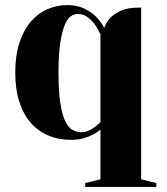

<svg xmlns="http://www.w3.org/2000/svg" viewBox="-20 -535 655 755"><path d="M375 -400Q365 -422 352 -440Q341 -455 324.5 -467.5Q308 -480 285 -480Q272 -480 258.5 -471Q245 -462 234.5 -436.5Q224 -411 217 -366Q210 -321 210 -250Q210 -177 217 -131Q224 -85 236 -59.5Q248 -34 264.5 -24.5Q281 -15 300 -15Q315 -15 328 -21Q341 -27 352 -35Q364 -44 375 -55ZM375 -25Q362 -14 344 -5Q329 3 307.5 9Q286 15 260 15Q211 15 170.5 -2Q130 -19 101 -52Q72 -85 56 -134.5Q40 -184 40 -250Q40 -316 56 -365.5Q72 -415 99.5 -448Q127 -481 164.5 -498Q202 -515 245 -515Q284 -515 312 -501Q340 -487 357 -470Q377 -450 390 -425Q397 -447 414 -465Q428 -480 454.5 -492.5Q481 -505 525 -505H535V170L595 185V200H315V185L375 170Z"/></svg>

Font: Yeseva One
Style: Regular
Weight: 400
Designer: Jovanny Lemonad
Foundry: Jovanny Lemonad
Version: Version 2.001; ttfautohint (v0.91) -l 8 -r 50 -G 200 -x 0 -w